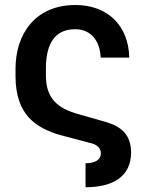

<svg xmlns="http://www.w3.org/2000/svg" viewBox="-20 -573 598 783"><path d="M328.8 92.7V190.7C440 190.3 514.2 147.7 514.6 49C514.2 -22.7 475.9 -55.8 416.2 -74.2L291.9 -109.7C220.9 -131 167.3 -167.6 167.3 -263.1V-294C167.3 -375.7 191.4 -453.8 286.2 -453.8C350.9 -453.8 387.4 -407 390.6 -338.1H507.1C504.3 -470.2 417.6 -552.6 287.6 -552.6C123.2 -552.6 43.3 -433.6 43.3 -292.6V-262.1C43.3 -104 127.8 -50.8 225.1 -22.4L345.9 9.6C373.2 15.3 391.3 28.8 391.3 52.2C391.3 79.2 367.2 92.7 328.8 92.7Z"/></svg>

Font: Magic Ui Pro Semi Bold
Style: Regular
Weight: 600
Designer: Stefan Endress, Andreas Faust
Version: Version 1.000;FEAKit 1.0